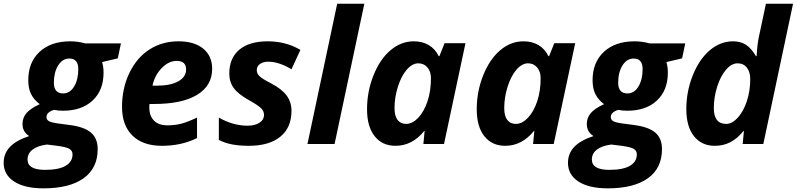

<svg xmlns="http://www.w3.org/2000/svg" viewBox="-76 -780 4316 1040"><path d="M579.1 -544.9 562 -463.9 477.1 -443.8Q484.9 -418.5 484.9 -386.2Q484.9 -291 425.8 -235.6Q366.7 -180.2 265.1 -180.2Q236.3 -180.2 216.8 -185.1Q175.8 -171.9 175.8 -147Q175.8 -130.4 190.4 -123Q205.1 -115.7 233.9 -111.8L300.8 -103Q380.4 -92.8 416.7 -61.8Q453.1 -30.8 453.1 27.8Q453.1 130.9 377 185.5Q300.8 240.2 159.2 240.2Q57.6 240.2 0.7 203.4Q-56.2 166.5 -56.2 102.1Q-56.2 52.2 -22.7 16.4Q10.7 -19.5 82 -43Q45.9 -65.9 45.9 -107.9Q45.9 -142.6 67.6 -167.7Q89.4 -192.9 139.2 -215.8Q107.4 -239.7 92.3 -270.5Q77.1 -301.3 77.1 -345.2Q77.1 -442.4 138.4 -499.3Q199.7 -556.2 305.2 -556.2Q345.7 -556.2 386.2 -544.9ZM178.2 2.9Q126.5 9.8 99.9 30.8Q73.2 51.8 73.2 84Q73.2 140.1 168 140.1Q241.7 140.1 279.3 118.2Q316.9 96.2 316.9 56.2Q316.9 37.1 301 26.9Q285.2 16.6 233.9 9.8ZM299.8 -462.9Q262.2 -462.9 239 -425.5Q215.8 -388.2 215.8 -332Q215.8 -273.9 266.1 -273.9Q302.7 -273.9 325.4 -311.3Q348.1 -348.6 348.1 -405.8Q348.1 -462.9 299.8 -462.9Z M880.9 -450.2Q837.9 -450.2 799.8 -411.1Q761.7 -372.1 750 -315.9H772Q847.7 -315.9 889.9 -339.6Q932.1 -363.3 932.1 -403.8Q932.1 -450.2 880.9 -450.2ZM800.8 9.8Q698.2 9.8 641.6 -45.4Q585 -100.6 585 -201.2Q585 -302.2 625.2 -385.5Q665.5 -468.8 734.4 -512.5Q803.2 -556.2 890.1 -556.2Q976.6 -556.2 1024.9 -516.4Q1073.2 -476.6 1073.2 -407.2Q1073.2 -315.9 991.7 -266.4Q910.2 -216.8 758.8 -216.8H733.9L732.9 -206.5V-196.8Q732.9 -152.3 758.1 -126.7Q783.2 -101.1 830.1 -101.1Q872.6 -101.1 907.2 -110.4Q941.9 -119.6 991.2 -143.1V-32.2Q907.2 9.8 800.8 9.8Z M1502.9 -180.2Q1502.9 -88.4 1442.1 -39.3Q1381.3 9.8 1272.9 9.8Q1220.7 9.8 1181.9 2.4Q1143.1 -4.9 1109.4 -22V-143.1Q1186 -99.1 1265.1 -99.1Q1304.2 -99.1 1329.1 -115Q1354 -130.9 1354 -158.2Q1354 -179.2 1335.9 -195.8Q1317.9 -212.4 1272 -237.8Q1212.9 -271 1189.5 -304Q1166 -336.9 1166 -381.8Q1166 -464.8 1220 -510.5Q1273.9 -556.2 1374 -556.2Q1472.2 -556.2 1551.3 -509.8L1502.9 -404.8Q1434.6 -445.8 1377 -445.8Q1349.1 -445.8 1332 -433.3Q1314.9 -420.9 1314.9 -399.9Q1314.9 -380.9 1330.6 -366.5Q1346.2 -352.1 1389.2 -330.1Q1449.2 -299.3 1476.1 -263.2Q1502.9 -227.1 1502.9 -180.2Z M1736.3 0H1589.4L1750.5 -759.8H1897.5Z M2066.4 9.8Q1994.6 9.8 1953.4 -42.2Q1912.1 -94.2 1912.1 -188Q1912.1 -284.7 1947.3 -372.3Q1982.4 -460 2039.6 -508.1Q2096.7 -556.2 2165 -556.2Q2212.4 -556.2 2246.8 -535.6Q2281.2 -515.1 2300.3 -476.1H2304.2L2332 -545.9H2445.3L2329.1 0H2217.3L2224.1 -70.8H2222.2Q2156.7 9.8 2066.4 9.8ZM2124 -108.9Q2157.7 -108.9 2189 -141.6Q2220.2 -174.3 2239.3 -230.2Q2258.3 -286.1 2258.3 -356.9Q2258.3 -391.6 2239.5 -414.3Q2220.7 -437 2189.9 -437Q2156.7 -437 2126.7 -401.9Q2096.7 -366.7 2078.9 -309.1Q2061 -251.5 2061 -194.8Q2061 -151.9 2077.4 -130.4Q2093.8 -108.9 2124 -108.9Z M2660.6 9.8Q2588.9 9.8 2547.6 -42.2Q2506.3 -94.2 2506.3 -188Q2506.3 -284.7 2541.5 -372.3Q2576.7 -460 2633.8 -508.1Q2690.9 -556.2 2759.3 -556.2Q2806.6 -556.2 2841.1 -535.6Q2875.5 -515.1 2894.5 -476.1H2898.4L2926.3 -545.9H3039.6L2923.3 0H2811.5L2818.4 -70.8H2816.4Q2751 9.8 2660.6 9.8ZM2718.3 -108.9Q2752 -108.9 2783.2 -141.6Q2814.5 -174.3 2833.5 -230.2Q2852.5 -286.1 2852.5 -356.9Q2852.5 -391.6 2833.7 -414.3Q2814.9 -437 2784.2 -437Q2751 -437 2720.9 -401.9Q2690.9 -366.7 2673.1 -309.1Q2655.3 -251.5 2655.3 -194.8Q2655.3 -151.9 2671.6 -130.4Q2688 -108.9 2718.3 -108.9Z M3635.7 -544.9 3618.7 -463.9 3533.7 -443.8Q3541.5 -418.5 3541.5 -386.2Q3541.5 -291 3482.4 -235.6Q3423.3 -180.2 3321.8 -180.2Q3293 -180.2 3273.4 -185.1Q3232.4 -171.9 3232.4 -147Q3232.4 -130.4 3247.1 -123Q3261.7 -115.7 3290.5 -111.8L3357.4 -103Q3437 -92.8 3473.4 -61.8Q3509.8 -30.8 3509.8 27.8Q3509.8 130.9 3433.6 185.5Q3357.4 240.2 3215.8 240.2Q3114.3 240.2 3057.4 203.4Q3000.5 166.5 3000.5 102.1Q3000.5 52.2 3033.9 16.4Q3067.4 -19.5 3138.7 -43Q3102.5 -65.9 3102.5 -107.9Q3102.5 -142.6 3124.3 -167.7Q3146 -192.9 3195.8 -215.8Q3164.1 -239.7 3148.9 -270.5Q3133.8 -301.3 3133.8 -345.2Q3133.8 -442.4 3195.1 -499.3Q3256.3 -556.2 3361.8 -556.2Q3402.3 -556.2 3442.9 -544.9ZM3234.9 2.9Q3183.1 9.8 3156.5 30.8Q3129.9 51.8 3129.9 84Q3129.9 140.1 3224.6 140.1Q3298.3 140.1 3335.9 118.2Q3373.5 96.2 3373.5 56.2Q3373.5 37.1 3357.7 26.9Q3341.8 16.6 3290.5 9.8ZM3356.4 -462.9Q3318.8 -462.9 3295.7 -425.5Q3272.5 -388.2 3272.5 -332Q3272.5 -273.9 3322.8 -273.9Q3359.4 -273.9 3382.1 -311.3Q3404.8 -348.6 3404.8 -405.8Q3404.8 -462.9 3356.4 -462.9Z M3795.9 9.8Q3724.1 9.8 3682.9 -42.5Q3641.6 -94.7 3641.6 -189Q3641.6 -284.7 3676.5 -371.8Q3711.4 -459 3768.6 -507.6Q3825.7 -556.2 3894.5 -556.2Q3934.6 -556.2 3963.6 -538.1Q3992.7 -520 4018.6 -476.1H4022.5L4023.4 -489.7Q4026.4 -543.5 4035.6 -585L4072.8 -759.8H4219.7L4058.6 0H3946.8L3953.6 -70.8H3951.7Q3917 -28.3 3879.2 -9.3Q3841.3 9.8 3795.9 9.8ZM3857.4 -108.9Q3889.6 -108.9 3920.2 -142.3Q3950.7 -175.8 3969.2 -231.4Q3987.8 -287.1 3987.8 -351.1Q3987.8 -390.1 3969.5 -413.6Q3951.2 -437 3919.4 -437Q3886.2 -437 3856.2 -401.9Q3826.2 -366.7 3808.3 -309.1Q3790.5 -251.5 3790.5 -194.8Q3790.5 -108.9 3857.4 -108.9Z"/></svg>

Font: Zoram GWebM
Style: Bold Italic
Weight: 700
Italic angle: -12°
Foundry: Ascender Corporation
Version: Version 1.000